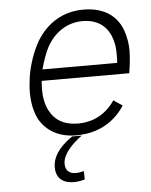

<svg xmlns="http://www.w3.org/2000/svg" viewBox="-51 -549 613 778"><g transform="rotate(-5 255.5 -159.5)"><path d="M255 -48C201 -48 162 -70 141 -111C128 -135 122 -165 122 -198C122 -209 123 -221 124 -233H480C485 -265 489 -296 489 -325C489 -344 487 -362 483 -378C467 -460 409 -506 317 -506C234 -506 168 -465 126 -395C103 -355 85 -303 77 -253C74 -231 72 -210 72 -190C72 -150 79 -113 95 -81C124 -30 175 -1 245 -1C331 -1 399 -38 442 -105L406 -129C370 -76 319 -48 255 -48ZM164 -369C197 -427 248 -460 311 -460C377 -459 417 -424 431 -363C435 -348 436 -331 436 -313C436 -302 436 -291 435 -279H131C139 -310 152 -346 164 -369ZM187 110C187 71 225 32 266 2H227C169 42 146 82 146 120C146 170 180 187 218 187C234 187 249 184 263 180L262 146C251 149 240 151 230 151C206 151 187 140 187 110Z"/></g></svg>

Font: Arthouse Owned Light
Style: Italic
Weight: 300
Italic angle: -10°
Designer: Jeremy Tribby
Foundry: Tribby Type
Version: Version 1.000;PS 001.000;hotconv 1.0.88;makeotf.lib2.5.64775